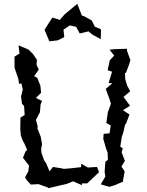

<svg xmlns="http://www.w3.org/2000/svg" viewBox="-20 -960 769 1004"><path d="M345 -827 378 -820 397 -785 443 -796 463 -779 507 -755 508 -807 476 -820 460 -853 420 -875 408 -879 384 -940 317 -884 293 -856 254 -868 238 -844 213 -804 238 -744 282 -749 316 -766 312 -805ZM56 -606 76 -547 80 -521 92 -524 99 -492 90 -455 95 -418 106 -405 109 -359 87 -345 86 -286 89 -252 100 -222 106 -213 122 -176 113 -167 100 -135 132 -94 128 -64 111 -33 119 -19 141 5 182 3 229 20 234 24 292 10 328 2 362 -12 408 8 409 -1H436L498 -60L487 -87L439 -84L405 -104L404 -86L351 -80L314 -77L301 -80L257 -87L239 -64L221 -107L211 -121L197 -160L195 -181L200 -206L193 -245L173 -295L179 -292L168 -333L189 -374L192 -413L200 -432L168 -448L195 -475L191 -512L175 -553L158 -562L183 -596L171 -621L173 -647L153 -677L129 -701L77 -723L82 -680L56 -664ZM507 4 552 17 581 8 625 -11 623 -15 632 -64 615 -89 633 -119 616 -164 622 -184 609 -193 617 -245 625 -268 634 -308 639 -313 657 -361 623 -384 660 -407 626 -453 661 -483 645 -512 635 -546 633 -580 638 -578 653 -617 662 -645 644 -695V-705L579 -703L553 -700L577 -669L554 -645L543 -593L566 -585L548 -526L567 -525L533 -495L554 -438L560 -418L545 -375V-380L536 -317L559 -304L553 -263L522 -260L520 -234L535 -182L543 -161L544 -124L531 -114L527 -61L531 -37Z"/></svg>

Font: チョークS
Style: Regular
Weight: 400
Designer: [Stick] Fontworks Inc.
Foundry: [Stick] Fontworks Inc.
Version: Version 1.200;FEAKit 1.0